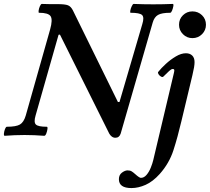

<svg xmlns="http://www.w3.org/2000/svg" viewBox="-37 -687 1068 977"><path d="M550 14Q540 14 532 8Q524 2 519 -7L268 -511L261 -510L144 -99Q134 -65 145.5 -53.5Q157 -42 201 -42Q206 -42 204.5 -30.5Q203 -19 198.5 -7.5Q194 4 188 4Q163 2 138 1Q113 0 88 0Q63 0 37.5 1Q12 2 -13 4Q-18 4 -17 -7.5Q-16 -19 -11.5 -30.5Q-7 -42 -2 -42Q45 -42 64.5 -53.5Q84 -65 94 -99L218 -537Q232 -587 220.5 -604.5Q209 -622 162 -622Q158 -622 159.5 -633Q161 -644 166 -655.5Q171 -667 176 -667Q196 -666 215.5 -666Q235 -666 255 -666Q294 -666 309 -660Q324 -654 334 -634L563 -168H571L687 -564Q698 -599 686 -610.5Q674 -622 628 -622Q624 -622 626 -633Q628 -644 633.5 -655.5Q639 -667 643 -667Q668 -666 693 -665.5Q718 -665 743 -665Q768 -665 792.5 -665.5Q817 -666 842 -667Q847 -667 845 -655.5Q843 -644 838.5 -633Q834 -622 829 -622Q786 -622 767 -611Q748 -600 740 -572L577 -7Q570 14 550 14ZM942 -493Q914 -493 894 -513Q874 -533 874 -561Q874 -590 894 -609.5Q914 -629 942 -629Q971 -629 991 -609.5Q1011 -590 1011 -561Q1011 -533 991 -513Q971 -493 942 -493ZM632 270Q568 270 568 225Q568 203 583.5 191.5Q599 180 612 180Q625 180 633 185Q641 190 651 199Q672 218 680 218Q696 218 709 202.5Q722 187 730.5 165.5Q739 144 743 127L848 -316Q849 -321 849.5 -324Q850 -327 850 -329Q850 -336 842 -336Q835 -336 824 -326Q813 -316 794 -297Q790 -293 782 -297.5Q774 -302 769.5 -309.5Q765 -317 768 -321Q783 -340 807 -362Q831 -384 858 -400Q885 -416 909 -416Q929 -416 941 -404.5Q953 -393 953 -371Q953 -360 950.5 -344.5Q948 -329 942 -304L886 -70Q867 11 845.5 77.5Q824 144 776 198Q741 237 704 253.5Q667 270 632 270Z"/></svg>

Font: Junicode
Style: Bold Italic
Weight: 700
Italic angle: -11°
Designer: Peter S. Baker
Version: Version 2.100; ttfautohint (v1.8.4)